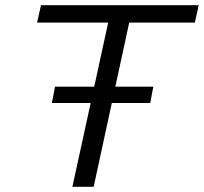

<svg xmlns="http://www.w3.org/2000/svg" viewBox="-20 -720 786 740"><path d="M259 0 397 -633H123L138 -700H746L731 -633H478L341 0ZM180 -323 192 -386H571L559 -323Z"/></svg>

Font: Isabella Sans
Style: Italic
Weight: 400
Italic angle: -12°
Designer: Christian Thalmann (Catharsis Fonts), Cristiano Sobral
Foundry: The Isabella Sans Project Authors
Version: Version 2.026; ttfautohint (v1.8.4.7-5d5b-dirty)